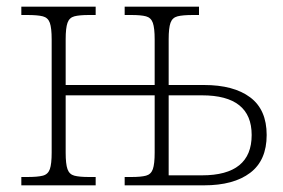

<svg xmlns="http://www.w3.org/2000/svg" viewBox="-20 -556 849 576"><path d="M44 0V-25H62Q93 -25 108.5 -29Q124 -33 129.5 -48.5Q135 -64 135 -98V-438Q135 -472 129.5 -487.5Q124 -503 108.5 -507Q93 -511 62 -511H44V-536H267V-511H247Q218 -511 203 -507Q188 -503 182.5 -487.5Q177 -472 177 -438V-301H444V-438Q444 -472 438.5 -487.5Q433 -503 418 -507Q403 -511 374 -511H354V-536H577V-511H559Q528 -511 512.5 -507Q497 -503 491.5 -487.5Q486 -472 486 -438V-301H592Q681 -301 730.5 -264Q780 -227 780 -151Q780 -75 730.5 -37.5Q681 0 592 0H354V-25H374Q403 -25 418 -29Q433 -33 438.5 -48.5Q444 -64 444 -98V-270H177V-98Q177 -64 182.5 -48.5Q188 -33 203 -29Q218 -25 247 -25H267V0ZM486 -30H586Q735 -30 735 -151Q735 -270 586 -270H486Z"/></svg>

Font: Noto Serif ExtraLight
Style: Regular
Weight: 200
Designer: Monotype Design Team
Foundry: Monotype Imaging Inc.
Version: Version 2.015; ttfautohint (v1.8.4.7-5d5b)